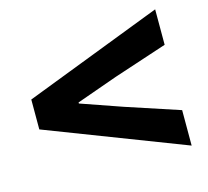

<svg xmlns="http://www.w3.org/2000/svg" viewBox="-81 -729 761 701"><g transform="rotate(-15 299.5 -378.5)"><path d="M561 -121 39 -322V-435L561 -636V-502L358 -435L203 -380V-376L358 -322L561 -255Z"/></g></svg>

Font: Noto Sans TC ExtraBold
Style: Regular
Weight: 800
Designer: Ryoko NISHIZUKA  (kana, bopomofo & ideographs); Paul D. Hunt (Latin, Greek & Cyrillic); Sandoll Communications , Soo-you
Foundry: Adobe
Version: Version 2.004-H2;hotconv 1.0.118;makeotfexe 2.5.65603